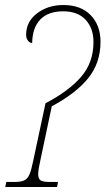

<svg xmlns="http://www.w3.org/2000/svg" viewBox="-20 -744 420 764"><path d="M5 -20H38Q64 -20 77 -26.5Q90 -33 97.5 -50.5Q105 -68 113 -108L161 -333Q253 -381 302.5 -438Q352 -495 352 -577Q352 -631 321 -665Q290 -699 231 -699Q172 -699 140.5 -666.5Q109 -634 108 -573Q98 -573 91 -582.5Q84 -592 84 -606Q84 -658 127.5 -691Q171 -724 232 -724Q302 -724 341 -683.5Q380 -643 380 -578Q380 -494 331.5 -433.5Q283 -373 186 -321L141 -108Q132 -69 132 -51Q132 -32 142 -26Q152 -20 178 -20H211L207 0H1Z"/></svg>

Font: Noto Serif NarrowThin
Style: Italic
Weight: 250
Width: 4
Italic angle: -12°
Designer: Monotype Design Team
Foundry: Monotype Imaging Inc.
Version: Version 1.001